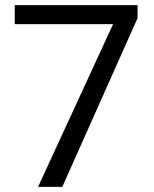

<svg xmlns="http://www.w3.org/2000/svg" viewBox="-20 -731 602 751"><path d="M518.1 -660.2V-710.9H37.6V-636.7H422.4L128.9 0H223.6Z"/></svg>

Font: Roboto1
Style: rg
Weight: 400
Designer: Google
Version: Version 2.137; 2017